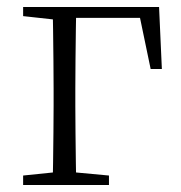

<svg xmlns="http://www.w3.org/2000/svg" viewBox="-20 -528 516 548"><path d="M130 0Q131 -24 131.5 -64.5Q132 -105 132.5 -148.5Q133 -192 133 -226V-275Q133 -312 132.5 -357Q132 -402 131.5 -443Q131 -484 130 -508H198Q197 -484 196.5 -443Q196 -402 195.5 -357Q195 -312 195 -275V-226Q195 -192 195.5 -148.5Q196 -105 196.5 -64.5Q197 -24 198 0ZM163 -477V-508H434L442 -331H410L374 -504L405 -477ZM46 0V-27L153 -38H173L291 -27V0ZM46 -482V-508H163V-470H155Z"/></svg>

Font: Noto Serif HK
Style: Regular
Weight: 200
Designer: Ryoko NISHIZUKA 西塚涼子 (kana & ideographs); Frank Grießhammer (Latin, Greek & Cyrillic); Wenlong ZHANG 张文龙 (bopomofo); San
Foundry: Adobe
Version: Version 2.001;hotconv 1.1.0;makeotfexe 2.6.0